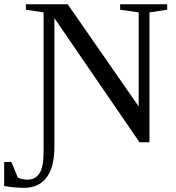

<svg xmlns="http://www.w3.org/2000/svg" viewBox="-94 -675 836 911"><path d="M564 -616.2 476.1 -628.9V-654.8H699.2V-628.9L615.2 -616.2V0H567.9L164.1 -588.9V22.5Q164.1 117.7 127.2 167Q90.3 216.3 19 216.3Q-2.9 216.3 -31.7 213.4Q-60.5 210.4 -74.2 207.5V93.3H-40L-9.8 167Q7.8 177.2 37.1 177.2Q74.7 177.2 93.8 146.5Q112.8 115.7 112.8 47.4V-616.2L28.8 -628.9V-654.8H227.1L564 -169.9Z"/></svg>

Font: Liberation Serif
Style: Regular
Weight: 400
Designer: Steve Matteson
Foundry: Ascender Corporation
Version: Version 2.1.5